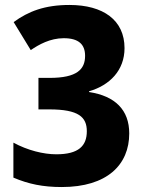

<svg xmlns="http://www.w3.org/2000/svg" viewBox="-20 -744 581 774"><path d="M482 -550C482 -663 396 -724 260 -724C160 -724 94 -698 35 -655L104 -542C136 -564 182 -590 237 -590C297 -590 323 -565 323 -519C323 -465 291 -430 180 -430H135V-303H179C297 -303 330 -272 330 -215C330 -156 297 -122 207 -122C155 -122 91 -138 34 -169V-28C95 -2 153 10 229 10C412 10 501 -80 501 -206C501 -301 444 -357 339 -373V-376C422 -400 482 -460 482 -550Z"/></svg>

Font: Noto Sans Gujarati UI SemiCondensed ExtraBold
Style: Regular
Weight: 800
Width: 4
Designer: Jelle Bosma - Monotype Design Team, Universal Thirst
Foundry: Monotype Imaging Inc.
Version: Version 2.106